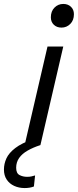

<svg xmlns="http://www.w3.org/2000/svg" viewBox="-94 -736 395 974"><path d="M31 218Q2 218 -22 207Q-46 196 -60 175Q-74 154 -74 124Q-74 95 -61.5 67.5Q-49 40 -16.5 15Q16 -10 74 -30L111 0Q74 12 46 28Q18 44 3 65.5Q-12 87 -12 115Q-12 143 5 152Q22 161 44 161Q56 161 65 159Q74 157 84 154L78 210Q68 214 56 216Q44 218 31 218ZM218 -596Q194 -596 179 -610.5Q164 -625 164 -648Q164 -679 182.5 -697.5Q201 -716 227 -716Q251 -716 266 -701.5Q281 -687 281 -664Q281 -633 262.5 -614.5Q244 -596 218 -596ZM227 -500 111 0H31L147 -500Z"/></svg>

Font: Work Sans
Style: Italic
Weight: 400
Italic angle: -13°
Designer: Wei Huang
Foundry: Wei Huang
Version: Version 2.012